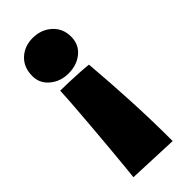

<svg xmlns="http://www.w3.org/2000/svg" viewBox="-242 -590 837 837"><g transform="rotate(-45 177.0 -171.0)"><path d="M160.5 -546Q212.5 -546 248 -514Q283.5 -482 283.5 -431.5Q283.5 -382.5 248.2 -354Q213 -325.5 162.5 -325.5Q112.5 -325.5 77.2 -355Q42 -384.5 42 -429Q42 -483 76 -514.5Q110 -546 160.5 -546ZM83 -298.5Q102 -298.5 133.8 -297.5Q165.5 -296.5 198.2 -294.5Q231 -292.5 252 -290Q262 -172.5 268.2 -49.2Q274.5 74 274.5 203.5L42 194Q44 177.5 48.2 133.8Q52.5 90 57.8 31.5Q63 -27 68.2 -89.5Q73.5 -152 77.5 -207.2Q81.5 -262.5 83 -298.5Z"/></g></svg>

Font: Grandstander Black
Style: Regular
Weight: 900
Designer: Tyler Finck
Foundry: Etcetera Type Co
Version: Version 1.200; ttfautohint (v1.8.3)